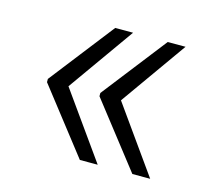

<svg xmlns="http://www.w3.org/2000/svg" viewBox="-66 -529 588 533"><g transform="rotate(15 228.0 -262.5)"><path d="M60.1 -72.3ZM120.6 -261.7 255.4 -72.3H204.1L60.1 -257.3V-266.6L204.1 -451.7H255.4ZM271.5 -261.7 406.2 -72.3H355L210.9 -257.3V-266.6L355 -451.7H406.2Z"/></g></svg>

Font: Roboto Light
Style: Regular
Weight: 300
Designer: Google
Version: Version 2.134; 2016; ttfautohint (v1.6)